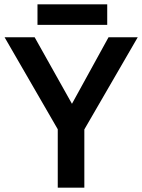

<svg xmlns="http://www.w3.org/2000/svg" viewBox="-20 -861 653 881"><path d="M264 -235 1 -690H139L342 -328ZM245 0V-360H367V0ZM349 -236 279 -328 478 -690H612ZM152 -747V-841H472V-747Z"/></svg>

Font: Radio Canada Big Medium
Style: Regular
Weight: 500
Designer: Étienne Aubert Bonn
Foundry: Coppers and Brasses
Version: Version 1.001